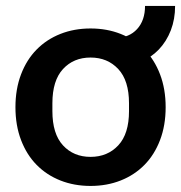

<svg xmlns="http://www.w3.org/2000/svg" viewBox="-20 -604 598 634"><path d="M279 10Q225 10 179.5 -8Q134 -26 101 -59.5Q68 -93 49.5 -141.5Q31 -190 31 -250Q31 -310 49.5 -358.5Q68 -407 101 -440.5Q134 -474 179.5 -492Q225 -510 279 -510Q333 -510 378.5 -492Q424 -474 457 -440.5Q490 -407 508.5 -358.5Q527 -310 527 -250Q527 -190 508.5 -141.5Q490 -93 457 -59.5Q424 -26 378.5 -8Q333 10 279 10ZM153 -237Q153 -162 188 -124Q223 -86 279 -86Q335 -86 370.5 -124Q406 -162 406 -237V-263Q406 -338 370.5 -376Q335 -414 279 -414Q223 -414 188 -376Q153 -338 153 -263ZM363.7 -479.4Q406.4 -479.4 432.7 -508Q458.9 -536.7 458.9 -584.3H558.2Q558.2 -540.7 544.1 -504Q529.9 -467.3 504.5 -440.6Q479.1 -414 443.2 -399.1Q407.3 -384.1 363.7 -384.1Z"/></svg>

Font: CyStack Display SemiBold
Style: Regular
Weight: 600
Designer: Weizhong Zhang
Foundry: 本地遙控
Version: Version 1.000;Glyphs 3.1.2 (3151)